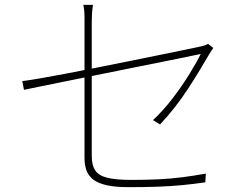

<svg xmlns="http://www.w3.org/2000/svg" viewBox="-20 -776 1040 793"><path d="M329 -124Q329 -149 329 -194Q329 -239 329 -294.5Q329 -350 329 -409Q329 -468 329 -523Q329 -578 329 -621Q329 -664 329 -687Q329 -700 329 -710.5Q329 -721 328 -731.5Q327 -742 324 -756H364Q361 -735 360 -720Q359 -705 359 -687Q359 -665 359 -621.5Q359 -578 359 -522.5Q359 -467 359 -408Q359 -349 359 -293.5Q359 -238 359 -195.5Q359 -153 359 -131Q359 -94 373 -72.5Q387 -51 422.5 -42Q458 -33 522 -33Q586 -33 636.5 -35.5Q687 -38 733.5 -44Q780 -50 830 -59L828 -23Q780 -16 734 -11.5Q688 -7 634.5 -5Q581 -3 510 -3Q456 -3 420.5 -11Q385 -19 365 -34.5Q345 -50 337 -72.5Q329 -95 329 -124ZM861 -578Q857 -573 852.5 -565.5Q848 -558 844 -552Q826 -521 804.5 -485.5Q783 -450 758 -411.5Q733 -373 703.5 -335Q674 -297 641 -262L612 -280Q654 -319 693 -370Q732 -421 762.5 -470.5Q793 -520 809 -553Q809 -553 775 -546Q741 -539 684.5 -527.5Q628 -516 557.5 -502Q487 -488 413.5 -473Q340 -458 272.5 -444.5Q205 -431 154 -420.5Q103 -410 79 -405L72 -441Q98 -444 146.5 -452.5Q195 -461 258.5 -473Q322 -485 391.5 -499Q461 -513 528.5 -526.5Q596 -540 654 -552Q712 -564 751.5 -572Q791 -580 804 -583Q815 -585 825 -588.5Q835 -592 839 -595Z"/></svg>

Font: Noto Sans SC Thin
Style: Regular
Weight: 100
Designer: Ryoko NISHIZUKA 西塚涼子 (kana, bopomofo & ideographs); Paul D. Hunt (Latin, Greek & Cyrillic); Sandoll Communications 산돌커뮤니
Foundry: Adobe
Version: Version 2.004-H2;hotconv 1.0.118;makeotfexe 2.5.65603